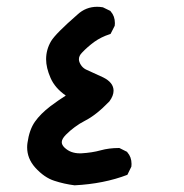

<svg xmlns="http://www.w3.org/2000/svg" viewBox="-20 -350 540 563"><path d="M59.6 82Q59.6 75.7 60.5 69.3Q65.9 30.3 82.5 6.8Q98.6 -16.1 127.9 -38.6Q151.4 -56.2 172.9 -69.8Q141.1 -91.8 128.2 -121.6Q115.2 -151.4 115.2 -176.3Q115.2 -204.6 129.9 -229.5Q143.6 -252 207.5 -307.6Q231.9 -330.1 265.1 -330.1Q272.5 -330.1 281.7 -328.6L303.7 -317.9L304.7 -316.4Q316.9 -302.7 316.9 -282.2Q316.9 -279.3 316.4 -274.4L304.2 -250.5L301.3 -249.5Q276.9 -241.7 256.3 -227.1Q235.8 -211.9 220.7 -195.8Q211.4 -186.5 211.4 -176.3Q211.4 -168.9 216.8 -160.2Q222.2 -151.4 231.4 -146.5Q247.6 -139.2 282.7 -123Q313 -107.9 313 -84Q313 -69.3 300.8 -52.7Q261.7 -12.2 228.5 4.4Q198.2 20 172.9 45.4Q161.1 57.6 161.1 66.9Q161.1 74.7 168.9 82.5Q178.7 91.8 189.9 95.7Q201.2 99.6 213.4 99.6Q215.8 99.6 218.3 99.6Q250.5 97.7 275.1 90.8Q299.8 84 328.1 84H330.1L352.5 95.2L353.5 96.7Q365.7 110.4 365.7 130.9Q365.7 133.8 365.2 138.7L353.5 162.6Q284.7 189 198.7 193.4Q168 189.5 139.6 180.2Q109.9 170.9 83 141.1Q59.6 114.7 59.6 82Z"/></svg>

Font: Bakudai
Style: Bold
Weight: 700
Version: Version 1.48